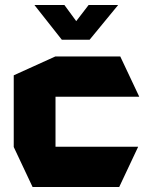

<svg xmlns="http://www.w3.org/2000/svg" viewBox="-20 -743 587 763"><path d="M109.4 0 34.6 -158.8V-159.8H528.6V-158.8L453.8 0ZM34.6 -159.8V-443.7L199.6 -518.5H200.6V-159.8ZM200.6 -358.7V-518.5H458L532.9 -359.7V-358.7ZM225.7 -585.1 117.5 -722.2V-723.2H235.9L323.1 -604.2ZM226.1 -585.1 332.2 -723.2H448.8V-722.2L336.1 -585.1Z"/></svg>

Font: Foldit Thin
Style: Regular
Weight: 100
Designer: Sophia Tai
Foundry: Sophia Tai
Version: Version 1.003